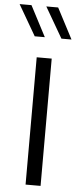

<svg xmlns="http://www.w3.org/2000/svg" viewBox="-62 -982 433 1016"><g transform="rotate(5 154.0 -474.5)"><path d="M148 -785.9 62.9 -948.7H-0.1L94.4 -785.9ZM289.7 -785.9 204.6 -948.7H141.7L236.2 -785.9ZM194.2 0V-676.2H114.5V0Z"/></g></svg>

Font: Estedad VF
Style: Regular
Weight: 100
Designer: Amin Abedi
Version: Version 7.3